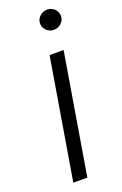

<svg xmlns="http://www.w3.org/2000/svg" viewBox="-144 -774 519 818"><g transform="rotate(-20 116.0 -365.5)"><path d="M38.7 0 129.6 -545.5H193.2L102.3 0ZM184.3 -640.3Q164.4 -640.3 150.7 -653.9Q137.1 -667.6 137.4 -686.8Q138.1 -704.9 152.2 -718Q166.2 -731.2 185.4 -731.2Q205.3 -731.2 219.1 -717.5Q233 -703.8 232.2 -684.7Q231.9 -666.5 217.7 -653.4Q203.5 -640.3 184.3 -640.3Z"/></g></svg>

Font: Inter Light  BETA
Style: Italic
Weight: 300
Italic angle: 9.39999°
Designer: Rasmus Andersson
Foundry: rsms
Version: Version 3.011;git-f93a4a705